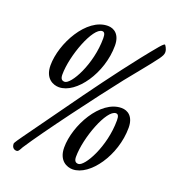

<svg xmlns="http://www.w3.org/2000/svg" viewBox="-139 -866 882 980"><g transform="rotate(20 302.0 -375.5)"><path d="M351 -667C351 -728 317 -750 283 -750C168 -750 76 -579 76 -461C76 -388 124 -370 154 -370C248 -370 351 -517 351 -667ZM282 -682C282 -540 207 -406 172 -406C156 -406 149 -416 149 -437C149 -540 215 -715 265 -715C277 -715 282 -705 282 -682ZM604 -723C604 -742 590 -760 589 -760C583 -760 568 -743 564 -738C388 -528 160 -196 66 -68C58 -57 36 -26 36 -21C36 2 50 9 62 9C71 9 74 3 86 -19C158 -130 353 -390 453 -517C494 -569 548 -632 587 -685C598 -701 604 -711 604 -723ZM560 -297C560 -358 526 -380 492 -380C377 -380 285 -209 285 -91C285 -18 333 0 363 0C457 0 560 -147 560 -297ZM491 -312C491 -170 416 -36 381 -36C365 -36 358 -46 358 -67C358 -170 424 -345 474 -345C486 -345 491 -335 491 -312Z"/></g></svg>

Font: Mervale Script
Style: Regular
Weight: 400
Designer: Astigmatic (AOETI)
Foundry: Astigmatic (AOETI)
Version: Version 1.000